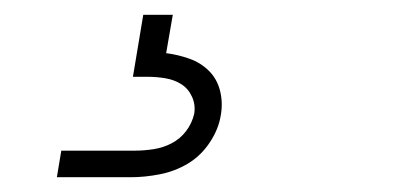

<svg xmlns="http://www.w3.org/2000/svg" viewBox="-20 -20 540 260"><path d="M57 220 63 184H163Q175 184 188 182Q201 180 212.5 174Q224 168 232 157.5Q240 147 243 134Q245 122 240 111Q235 100 225.5 94Q216 88 204 86Q192 84 180 84H160L174 0H214L205 52Q221 54 236.5 59.5Q252 65 263 76Q274 87 278 103Q282 119 279 136Q276 155 264 173Q252 191 234.5 201.5Q217 212 196.5 216Q176 220 157 220Z"/></svg>

Font: Iosevka Term Curly XLt Obl
Style: Regular
Weight: 200
Italic angle: -9°
Designer: Belleve Invis
Foundry: Belleve Invis
Version: Version 32.3.0